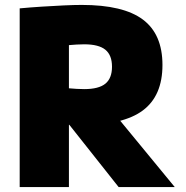

<svg xmlns="http://www.w3.org/2000/svg" viewBox="-20 -760 754 780"><path d="M60 -726Q103 -730 149.5 -733Q196 -736 239 -738Q282 -740 312 -740Q481 -740 560.5 -680.5Q640 -621 640 -496Q640 -371 560.5 -311.5Q481 -252 312 -252Q279 -252 237.5 -254Q196 -256 162 -258L170 -412Q207 -406 251 -402Q295 -398 322 -398Q381 -398 408 -420Q435 -442 435 -489Q435 -536 408 -558Q381 -580 322 -580Q295 -580 251 -576Q207 -572 170 -566L260 -660V0H60ZM462 0 203 -327H421L690 0Z"/></svg>

Font: M PLUS 2 Thin Black
Style: Regular
Weight: 900
Version: Version 1.001